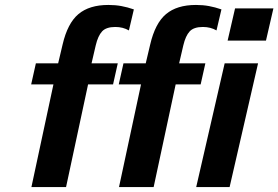

<svg xmlns="http://www.w3.org/2000/svg" viewBox="-20 -756 1125 776"><path d="M125 -500H215L233 -576Q253 -662 297 -699Q341 -736 418 -736Q446 -736 470.5 -731.5Q495 -727 521 -718L501 -633Q477 -647 446 -647Q409 -647 392.5 -629Q376 -611 367 -573L350 -500H456L437 -415H336L247 0H107L196 -415H106ZM479 -500H569L587 -576Q607 -662 651 -699Q695 -736 772 -736Q800 -736 824.5 -731.5Q849 -727 875 -718L855 -633Q831 -647 800 -647Q763 -647 746.5 -629Q730 -611 721 -573L704 -500H810L791 -415H690L601 0H461L550 -415H460ZM900 -592 930 -722H1085L1055 -592ZM773 0 888 -500H1023L908 0Z"/></svg>

Font: Perun
Style: Bold Italic
Weight: 700
Italic angle: -12°
Foundry: Copyright (c) Stefan Peev, Context Ltd, 2016
Version: Version 1.027